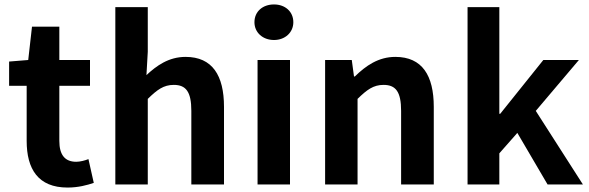

<svg xmlns="http://www.w3.org/2000/svg" viewBox="-20 -830 2650 864"><path d="M284 14C333 14 372 3 402 -7L378 -114C363 -108 341 -102 323 -102C273 -102 247 -132 247 -196V-444H385V-560H247V-710H124L107 -560L21 -553V-444H100V-196C100 -70 151 14 284 14Z M499 0H645V-385C687 -426 716 -448 762 -448C817 -448 841 -417 841 -331V0H988V-349C988 -490 936 -574 815 -574C739 -574 684 -534 639 -492L645 -597V-798H499Z M1139 0H1285V-560H1139ZM1213 -650C1263 -650 1300 -684 1300 -730C1300 -778 1263 -810 1213 -810C1162 -810 1125 -778 1125 -730C1125 -684 1162 -650 1213 -650Z M1443 0H1589V-385C1631 -426 1660 -448 1706 -448C1761 -448 1785 -417 1785 -331V0H1932V-349C1932 -490 1880 -574 1759 -574C1683 -574 1626 -534 1577 -486H1573L1563 -560H1443Z M2084 0H2227V-140L2308 -232L2444 0H2603L2391 -331L2585 -560H2425L2231 -318H2227V-798H2084Z"/></svg>

Font: Noto Sans Japanese Bold
Style: Bold
Weight: 700
Designer: Ryoko NISHIZUKA (kana & ideographs); Paul D. Hunt (Latin, Greek & Cyrillic); Wenlong ZHANG (bopomofo); Sandoll Communica
Foundry: Adobe Systems Incorporated
Version: Version 1.000;PS 1;hotconv 1.0.78;makeotf.lib2.5.61930